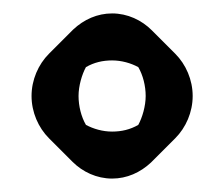

<svg xmlns="http://www.w3.org/2000/svg" viewBox="-20 -231 334 286"><path d="M97 -88C97 -103 102 -120 108 -131C120 -138 133 -141 147 -141C161 -141 175 -137 186 -131C193 -119 197 -103 197 -88C197 -73 192 -56 186 -45C174 -38 161 -35 147 -35C133 -35 119 -39 108 -45C101 -57 97 -73 97 -88ZM27 -88C27 -64 37 -41 53 -25L88 10C103 25 124 35 147 35C169 35 189 26 205 11L206 10L241 -25C257 -41 267 -64 267 -88C267 -112 257 -135 241 -151L206 -186C191 -201 170 -211 147 -211C125 -211 105 -202 89 -187L88 -186L53 -151C37 -135 27 -112 27 -88Z"/></svg>

Font: Hussar Press
Style: Bold
Weight: 700
Foundry: Cannot Into Space Fonts
Version: Version 1.43